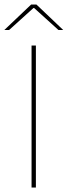

<svg xmlns="http://www.w3.org/2000/svg" viewBox="-48 -844 304 864"><path d="M113.5 0H94V-639H113.5ZM92 -823.5H116L236 -709.5V-709H215L105.5 -808H102.5L-7 -709H-28V-709.5Z"/></svg>

Font: Anek Bangla Medium Thin
Style: Regular
Weight: 250
Version: Version 1.003